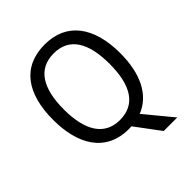

<svg xmlns="http://www.w3.org/2000/svg" viewBox="-243 -868 1182 1182"><g transform="rotate(-45 348.0 -277.5)"><path d="M640 -358C640 -587 538 -725 349 -725C153 -725 57 -587 57 -359C57 -146 146 10 347 10C354 10 363 9 370 9L490 170H608L460 -9C578 -55 640 -180 640 -358ZM149 -358C149 -542 213 -647 349 -647C484 -647 547 -543 547 -358C547 -173 484 -68 348 -68C214 -68 149 -174 149 -358Z"/></g></svg>

Font: Noto Sans Arabic SemCond
Style: Regular
Weight: 400
Width: 4
Designer: Monotype Design Team, Nadine Chahine, Nizar Qandah and Khaled Hosny
Foundry: Monotype Imaging Inc.
Version: Version 2.012